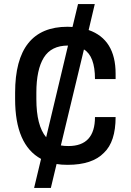

<svg xmlns="http://www.w3.org/2000/svg" viewBox="-20 -860 640 940"><path d="M229 60H147L181 -82Q54 -151 54 -375V-406Q54 -729 311 -729L335 -728L362 -840H444L414 -713Q546 -667 546 -499V-473H445Q445 -585 391 -618L278 -148Q293 -145 315 -145Q445 -145 445 -287H546Q546 -166 489 -112Q432 -53 311 -53Q280 -53 257 -57ZM206 -188 313 -637Q231 -637 194.5 -578Q158 -519 158 -406V-375Q158 -245 206 -188Z"/></svg>

Font: Tanohe Sans Medium
Style: Regular
Weight: 500
Designer: Village Type and Design LLC
Foundry: Cooper Hewitt Smithsonian Design Museum
Version: Version 1.00;September 29, 2021;FontCreator 13.0.0.2655 64-b